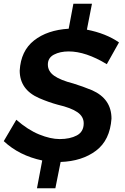

<svg xmlns="http://www.w3.org/2000/svg" viewBox="-29 -858 668 1023"><path d="M266 145H168L196 -3Q73 -29 -9 -106L58 -220Q119.5 -166 180 -141.5Q240.5 -117 289 -117Q344 -117 380.5 -136.5Q417 -156 417 -201Q417 -237 383.5 -260.2Q350 -283.5 279 -300Q231 -313 180 -335Q76 -380 76 -482Q82 -587 152.5 -642.5Q223 -698 337 -705L362 -838H461L434 -700Q536 -680 605 -632L540 -516Q428 -584 337 -584Q291 -584 258.5 -567Q226 -550 226 -514Q226 -478 259.8 -454.2Q293.5 -430.5 362 -413Q411 -398 462 -377Q565 -331 565 -226Q557 -111 482.5 -55Q408 1 294 5Z"/></svg>

Font: Argentum Sans Medium
Style: Italic
Weight: 500
Italic angle: -11°
Designer: Julieta Ulanovsky (font), Cristiano Sobral (main changes and remaster)
Foundry: Julieta Ulanovsky (font), Cristiano Sobral (main changes and remaster)
Version: Version 2.007;June 15, 2022;FontCreator 14.0.0.2814 64-bit; 